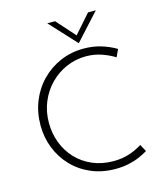

<svg xmlns="http://www.w3.org/2000/svg" viewBox="-132 -1013 955 1119"><g transform="rotate(-15 345.5 -453.5)"><path d="M623 -47Q600 -33 570 -20Q540 -7 504 0.5Q468 8 426 8Q345 8 279 -20.5Q213 -49 166 -98.5Q119 -148 93.5 -212.5Q68 -277 68 -350Q68 -428 95 -495Q122 -562 171 -612Q220 -662 285 -690Q350 -718 426 -718Q482 -718 531 -703Q580 -688 620 -664L599 -619Q564 -641 520 -656Q476 -671 427 -671Q364 -671 308 -646.5Q252 -622 209.5 -578.5Q167 -535 143 -477Q119 -419 119 -352Q119 -288 140.5 -231Q162 -174 202.5 -131Q243 -88 300 -63.5Q357 -39 427 -39Q479 -39 522.5 -53.5Q566 -68 600 -90ZM307 -915 417 -792 395 -789 506 -915H553L408 -756H407L260 -915Z"/></g></svg>

Font: Josefin Sans Thin Light
Style: Regular
Weight: 300
Version: Version 2.000